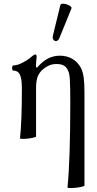

<svg xmlns="http://www.w3.org/2000/svg" viewBox="-20 -718 509 1011"><path d="M350.1 -172.9Q350.1 -259.8 348.1 -294.9Q346.2 -330.1 338.4 -346.7Q329.1 -366.2 314.9 -373.5Q300.8 -380.9 278.3 -380.9Q256.8 -380.9 241.2 -374.5Q225.6 -368.2 210.9 -356.9Q189.9 -340.8 179.9 -318.4Q169.9 -295.9 169.9 -253.9V0Q169.9 4.4 148.7 8.5Q127.4 12.7 106.2 13.4Q85 14.2 85.4 9.8Q95.2 -76.7 95.2 -254.4Q95.2 -288.6 90.3 -308.6Q85.4 -328.6 75.7 -337.4Q65.9 -346.2 50.3 -346.2Q45.9 -346.2 44.4 -353Q43 -359.9 44.7 -366.7Q46.4 -373.5 50.3 -373.5Q70.8 -373.5 98.6 -387.9Q126.5 -402.3 145.5 -418.9Q152.8 -425.3 158.2 -428.2Q163.6 -431.2 167 -431.2Q169.9 -431.2 171.4 -427.7Q172.9 -424.3 172.9 -417.5Q169.4 -391.1 169.4 -364.3L175.8 -362.3Q202.1 -394 231.7 -409.4Q261.2 -424.8 295.4 -424.8Q332.5 -424.8 361.6 -407.7Q390.6 -390.6 406.2 -359.9Q416.5 -340.3 420.7 -309.8Q424.8 -279.3 424.8 -231.9V258.8Q424.8 263.2 402.3 267.3Q379.9 271.5 357.4 272.2Q335 272.9 335.4 268.6Q350.1 121.6 350.1 -172.9ZM258.3 -529.3 297.9 -691.4Q299.8 -699.7 315.7 -698.2Q331.5 -696.8 345.5 -688.7Q359.4 -680.7 356 -672.9L293 -518.1Q287.6 -504.4 277.8 -502.2Q268.1 -500 261.7 -508.3Q255.4 -516.6 258.3 -529.3Z"/></svg>

Font: Junicode Two Beta VF
Style: Regular
Weight: 400
Designer: Peter S. Baker
Foundry: Briery Creek Software
Version: Version 1.031 beta; ttfautohint (v1.8.1.43-b0c9)